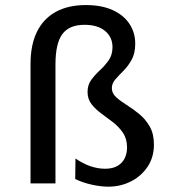

<svg xmlns="http://www.w3.org/2000/svg" viewBox="-20 -706 668 739"><path d="M310.5 -686.5Q371.5 -686.5 414 -667Q456.5 -647.5 478.5 -613.8Q500.5 -580 500.5 -538Q500.5 -501 487 -476.5Q473.5 -452 455.8 -434.2Q438 -416.5 424.2 -400.8Q410.5 -385 410.5 -367Q410.5 -347 427 -332Q443.5 -317 467.5 -302Q491.5 -287 515.8 -267.2Q540 -247.5 556.2 -219.2Q572.5 -191 572.5 -149.5Q572.5 -101 548.2 -64.5Q524 -28 484 -7.8Q444 12.5 397 12.5Q368.5 12.5 333.2 4.8Q298 -3 269.5 -17L270.5 -96Q299.5 -76 328.2 -66.2Q357 -56.5 384 -56.5Q414.5 -56.5 433.2 -68Q452 -79.5 460.5 -98Q469 -116.5 469 -138Q469 -171.5 453.5 -194.5Q438 -217.5 415.5 -235Q393 -252.5 370.2 -269Q347.5 -285.5 332.2 -305.2Q317 -325 317 -352Q317 -379.5 331.5 -399Q346 -418.5 365 -436Q384 -453.5 398.5 -474.2Q413 -495 413 -524.5Q413 -563 384.5 -586.8Q356 -610.5 305 -610.5Q246.5 -610.5 220 -574.8Q193.5 -539 193.5 -458V0H97.5V-460Q97.5 -533 122.2 -583.5Q147 -634 194.5 -660.2Q242 -686.5 310.5 -686.5Z"/></svg>

Font: Karla Medium
Style: Regular
Weight: 500
Designer: Jonathan Pinhorn
Version: Version 2.001